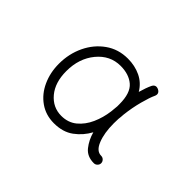

<svg xmlns="http://www.w3.org/2000/svg" viewBox="-70 -876 601 601"><g transform="rotate(45 231.0 -575.0)"><path d="M197.3 -421.4Q161.1 -421.4 133.8 -440.7Q106.4 -460 91.6 -492.7Q76.7 -525.4 76.7 -564.5Q76.7 -608.4 94.5 -645.8Q112.3 -683.1 144.3 -705.8Q176.3 -728.5 218.3 -728.5Q249.5 -728.5 275.1 -716.3Q300.8 -704.1 315.9 -678.7Q323.2 -704.1 330.6 -719.7Q337.9 -733.9 352.5 -727.1Q366.7 -719.7 359.9 -705.1Q353 -690.9 344.7 -659.9Q336.4 -628.9 332.5 -594.7Q332 -584 330.6 -573.7Q330.1 -563.5 330.1 -553.7Q330.1 -511.2 341.6 -482.7Q353 -454.1 374 -454.1Q380.9 -454.1 385.7 -449.2Q390.6 -444.3 390.6 -437.5Q390.6 -431.2 385.7 -426.3Q380.9 -421.4 374 -421.4Q344.2 -421.4 328.1 -441.7Q312 -461.9 304.7 -488.8Q289.1 -460 262.9 -440.7Q236.8 -421.4 197.3 -421.4ZM197.3 -454.1Q227.5 -454.1 248.5 -471.4Q269.5 -488.8 281.7 -516.1Q293.9 -543.5 297.9 -574.2Q298.8 -586.4 300.3 -599.1Q300.3 -604 300.3 -608.9Q300.3 -657.7 277.8 -677Q255.4 -696.3 218.3 -696.3Q171.9 -696.3 140.6 -658.4Q109.4 -620.6 109.4 -564.5Q109.4 -514.2 134.5 -484.1Q159.7 -454.1 197.3 -454.1Z"/></g></svg>

Font: Mikhak-DS1-FD Light
Style: Regular
Weight: 300
Designer: Amin Abedi
Version: Version 3.2